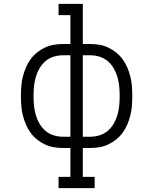

<svg xmlns="http://www.w3.org/2000/svg" viewBox="-20 -755 790 990"><path d="M282 215V157H343V8H305Q281 8 257 4Q233 0 211 -10.5Q189 -21 170 -36.5Q151 -52 137 -71.5Q123 -91 113.5 -113.5Q104 -136 98 -159.5Q92 -183 90 -207.5Q88 -232 88 -256V-264Q88 -288 90 -312.5Q92 -337 98 -360.5Q104 -384 113.5 -406.5Q123 -429 137 -448.5Q151 -468 170 -483.5Q189 -499 211 -509.5Q233 -520 257 -524Q281 -528 305 -528H343V-677H282V-735H407V-528H445Q469 -528 493 -524Q517 -520 539 -509.5Q561 -499 580 -483.5Q599 -468 613 -448.5Q627 -429 636.5 -406.5Q646 -384 652 -360.5Q658 -337 660 -312.5Q662 -288 662 -264V-256Q662 -232 660 -207.5Q658 -183 652 -159.5Q646 -136 636.5 -113.5Q627 -91 613 -71.5Q599 -52 580 -36.5Q561 -21 539 -10.5Q517 0 493 4Q469 8 445 8H407V157H468V215ZM343 -50V-470H305Q281 -470 257.5 -463Q234 -456 215.5 -440.5Q197 -425 184.5 -404Q172 -383 165 -359.5Q158 -336 155.5 -312Q153 -288 153 -264V-256Q153 -232 155.5 -208Q158 -184 165 -160.5Q172 -137 184.5 -116Q197 -95 215.5 -79.5Q234 -64 257.5 -57Q281 -50 305 -50ZM407 -50H445Q469 -50 492.5 -57Q516 -64 534.5 -79.5Q553 -95 565.5 -116Q578 -137 585 -160.5Q592 -184 594.5 -208Q597 -232 597 -256V-264Q597 -288 594.5 -312Q592 -336 585 -359.5Q578 -383 565.5 -404Q553 -425 534.5 -440.5Q516 -456 492.5 -463Q469 -470 445 -470H407Z"/></svg>

Font: Iosevka Etoile Light
Style: Regular
Weight: 300
Designer: Belleve Invis
Foundry: Belleve Invis
Version: Version 25.0.1; ttfautohint (v1.8.4)